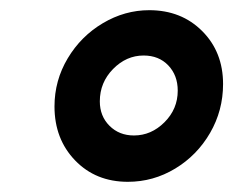

<svg xmlns="http://www.w3.org/2000/svg" viewBox="-20 -828 458 377"><path d="M87 -619Q87 -670 113 -713.5Q139 -757 182 -782.5Q225 -808 273 -808Q336 -808 377 -767Q418 -726 418 -663Q418 -611 392.5 -567Q367 -523 324 -497Q281 -471 231 -471Q168 -471 127.5 -513Q87 -555 87 -619ZM329 -650Q329 -680 310.5 -699.5Q292 -719 262 -719Q228 -719 202 -692.5Q176 -666 176 -629Q176 -600 195 -581Q214 -562 243 -562Q277 -562 303 -588Q329 -614 329 -650Z"/></svg>

Font: Barlow
Style: Bold Italic
Weight: 700
Italic angle: -7°
Designer: Jeremy Tribby
Foundry: Tribby Type
Version: Version 1.422